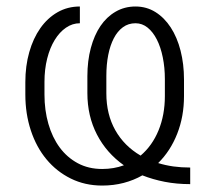

<svg xmlns="http://www.w3.org/2000/svg" viewBox="-20 -558 634 588"><path d="M562.5 5.9Q521 5.9 484.6 -1.2Q448.2 -8.3 416 -21Q389.6 -5.9 358.6 2.2Q327.6 10.3 293 10.3Q240.2 10.3 196.8 -11.2Q153.3 -32.7 122.3 -70.1Q91.3 -107.4 74.5 -158.4Q57.6 -209.5 57.6 -268.6V-306.2Q57.6 -356 69.6 -398.2Q81.5 -440.4 103.5 -471.7Q125.5 -502.9 156.2 -520.5Q187 -538.1 224.6 -538.1V-486.8Q201.7 -486.8 181.9 -473.1Q162.1 -459.5 147.5 -435.5Q132.8 -411.6 124.5 -378.7Q116.2 -345.7 116.2 -307.1V-268.6Q116.2 -220.2 128.2 -178.7Q140.1 -137.2 162.8 -106.4Q185.5 -75.7 218.3 -58.1Q251 -40.5 293 -40.5Q328.6 -40.5 359.4 -51.8Q306.2 -89.4 276.9 -146Q247.6 -202.6 247.6 -272.9V-324.7Q247.6 -371.6 258.1 -410.9Q268.6 -450.2 287.6 -478.3Q306.6 -506.3 334 -522.2Q361.3 -538.1 395 -538.1Q428.7 -538.1 456.1 -521Q483.4 -503.9 502.9 -473.9Q522.5 -443.8 533 -402.8Q543.5 -361.8 543.5 -314.5V-263.7Q543.5 -201.2 522.7 -148.4Q502 -95.7 464.4 -58.6Q486.3 -51.8 510.7 -48.3Q535.2 -44.9 562.5 -44.9ZM305.7 -272Q305.7 -208 333 -159.4Q360.4 -110.8 410.6 -81.5Q446.3 -111.8 465.6 -158.9Q484.9 -206.1 484.9 -263.7V-315.9Q484.9 -351.1 478.5 -382.3Q472.2 -413.6 460.4 -436.8Q448.7 -460 432.1 -473.4Q415.5 -486.8 395 -486.8Q373 -486.8 356.4 -474.6Q339.8 -462.4 328.6 -440.9Q317.4 -419.4 311.5 -389.9Q305.7 -360.4 305.7 -325.7Z"/></svg>

Font: Melbourne
Style: Light
Weight: 300
Designer: Google
Version: Version 2.000980; 2014